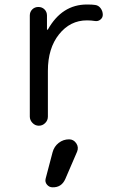

<svg xmlns="http://www.w3.org/2000/svg" viewBox="-20 -550 540 840"><path d="M210 116.2Q216.8 90.8 236.8 75.2Q256.8 59.6 282.2 59.6Q301.8 59.6 313.5 76.7Q325.2 93.8 317.4 113.3L265.6 233.4Q249 270.5 210 269.5Q195.3 269.5 185.5 257.8Q175.8 246.1 179.7 231.4ZM110.4 -40V-482.4Q110.4 -498 121.1 -508.8Q131.8 -519.5 147.9 -519.5Q164.1 -519.5 174.8 -508.8Q185.5 -498 185.5 -482.4V-420.9Q185.5 -419.9 186.5 -419.9Q188.5 -419.9 189.5 -420.9Q251 -530.3 360.4 -530.3Q384.8 -530.3 396.5 -528.3Q411.1 -526.4 420.4 -513.7Q429.7 -501 429.7 -485.4Q429.7 -472.7 419.4 -464.4Q409.2 -456.1 396.5 -458Q378.9 -460.9 360.4 -460.9Q287.1 -460.9 238.3 -399.9Q189.5 -338.9 189.5 -240.2V-40Q189.5 -23.4 177.7 -11.7Q166 0 149.9 0Q133.8 0 122.1 -12.2Q110.4 -24.4 110.4 -40Z"/></svg>

Font: Rounded-X Mgen+ 2m regular
Style: Regular
Weight: 400
Designer: [Source Han Sans]
Ryoko NISHIZUKA  (kana & ideographs); Paul D. Hunt (Latin, Greek & Cyrillic); Wenlong ZHANG  (bopomofo
Version: Version 1.059.20150602